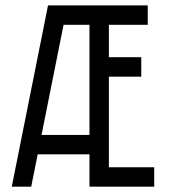

<svg xmlns="http://www.w3.org/2000/svg" viewBox="-20 -704 649 724"><path d="M24.4 0Q58.6 -170.9 161.1 -683.6Q254.9 -683.6 537.1 -683.6Q537.1 -665 537.1 -610.4Q501 -610.4 390.6 -610.4Q390.6 -580.1 390.6 -488.3Q420.9 -488.3 512.7 -488.3Q512.7 -469.7 512.7 -415Q482.4 -415 390.6 -415Q390.6 -329.1 390.6 -73.2Q433.6 -73.2 561.5 -73.2Q561.5 -54.7 561.5 0Q501 0 317.4 0Q317.4 -30.3 317.4 -122.1Q268.6 -122.1 122.1 -122.1Q116.2 -91.8 97.7 0Q79.1 0 24.4 0ZM317.4 -610.4Q293 -610.4 219.7 -610.4Q199.2 -506.8 136.7 -195.3Q181.6 -195.3 317.4 -195.3Q317.4 -298.8 317.4 -610.4Z"/></svg>

Font: ZAANS 2018
Style: Regular
Weight: 400
Designer: Counter Creatives
Version: Version 1.0 - 24-01-18